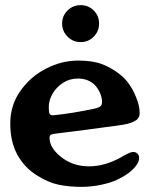

<svg xmlns="http://www.w3.org/2000/svg" viewBox="-20 -718 594 748"><path d="M125 -34Q75 -65 47.5 -115.5Q20 -166 20 -237Q20 -308 59.5 -364Q99 -420 160 -451Q221 -482 284 -482Q340 -482 376.5 -468.5Q413 -455 446 -429Q469 -411 484.5 -388Q500 -365 509 -342Q517 -323 520.5 -308Q524 -293 524 -276Q524 -260 511 -250Q493 -237 453 -231Q433 -228 320 -213L201 -198Q183 -196 178 -193Q173 -190 173 -181Q173 -143 216 -108Q238 -90 265.5 -80Q293 -70 327 -70Q389 -70 453 -106Q455 -107 457 -108.5Q459 -110 461 -111Q472 -117 482 -121.5Q492 -126 499 -126Q509 -126 515.5 -119.5Q522 -113 522 -102Q522 -88 509 -71Q487 -42 437 -18Q412 -6 373.5 2Q335 10 299 10Q248 10 208 1.5Q168 -7 125 -34ZM345 -294Q368 -299 373.5 -306Q379 -313 377 -331Q375 -344 369 -357.5Q363 -371 353 -383Q327 -412 283 -412Q251 -412 225 -395Q199 -378 184.5 -352.5Q170 -327 170 -301Q170 -282 173 -275Q176 -268 189 -269Q228 -273 267.5 -279.5Q307 -286 345 -294ZM222 -626Q222 -656.4 243.2 -677.2Q264.4 -698 294 -698Q324.4 -698 345.2 -677.2Q366 -656.4 366 -626Q366 -596.4 345.2 -575.2Q324.4 -554 294 -554Q264.4 -554 243.2 -575.2Q222 -596.4 222 -626Z"/></svg>

Font: Raigarh
Style: Regular
Weight: 400
Designer: jaikishan Patel
Foundry: MagicType
Version: Version 1.000;FEAKit 1.0